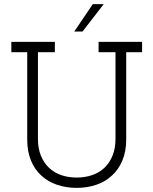

<svg xmlns="http://www.w3.org/2000/svg" viewBox="-20 -903 744 931"><path d="M523 -52Q555 -81 573.5 -125Q592 -169 592 -226V-650H669V-700H458V-650H540V-229Q540 -184 526 -149Q512 -114 487 -90Q462 -66 427 -54Q392 -42 352 -42Q311 -42 276.5 -54Q242 -66 217 -90Q192 -114 178 -149Q164 -184 164 -229V-650H246V-700H35V-650H112V-226Q112 -169 130 -125Q148 -81 180 -52Q212 -22 256.5 -7Q301 8 352 8Q403 8 447 -7Q491 -22 523 -52ZM380 -750Q406 -783 431.5 -816.5Q457 -850 483 -883H430Q407 -850 385 -816.5Q363 -783 340 -750Z"/></svg>

Font: Josefin Slab Thin Medium
Style: Regular
Weight: 500
Version: Version 2.000